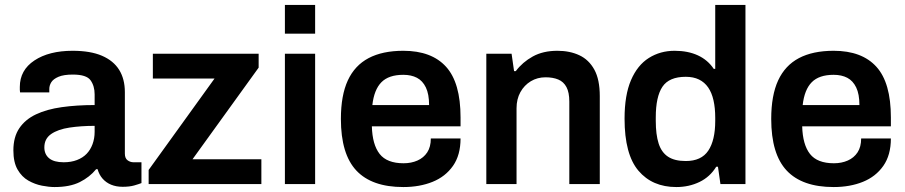

<svg xmlns="http://www.w3.org/2000/svg" viewBox="-20 -743 3655 775"><path d="M200 12Q178 12 149.5 6.5Q121 1 94.5 -14Q68 -29 51 -58.5Q34 -88 34 -136Q34 -190 58 -225.5Q82 -261 125.5 -281.5Q169 -302 229.5 -310.5Q290 -319 362 -319V-362Q362 -396 345.5 -419Q329 -442 274 -442Q237 -442 216 -433Q195 -424 187 -411Q179 -398 179 -384V-370H61Q60 -375 60 -380Q60 -385 60 -392Q60 -460 119 -499Q178 -538 273 -538Q345 -538 391.5 -518Q438 -498 461 -461Q484 -424 484 -371V-123Q484 -104 495 -96Q506 -88 519 -88H551V-4Q541 0 522 5.5Q503 11 475 11Q449 11 428.5 2.5Q408 -6 394 -22Q380 -38 374 -60H368Q342 -28 302 -8Q262 12 200 12ZM237 -88Q267 -88 290.5 -97Q314 -106 329.5 -122Q345 -138 353.5 -161Q362 -184 362 -211V-235Q307 -235 260.5 -228Q214 -221 186.5 -202Q159 -183 159 -148Q159 -120 178.5 -104Q198 -88 237 -88Z M580 0V-57L846 -426H597V-526H1024V-470L757 -100H1035V0Z M1130 -607V-723H1252V-607ZM1130 0V-526H1252V0Z M1608 12Q1481 12 1418.5 -54.5Q1356 -121 1356 -263Q1356 -358 1384 -418.5Q1412 -479 1468 -508.5Q1524 -538 1608 -538Q1722 -538 1780.5 -473.5Q1839 -409 1839 -269V-233H1481Q1483 -159 1512.5 -121.5Q1542 -84 1609 -84Q1640 -84 1665 -95Q1690 -106 1704.5 -128Q1719 -150 1719 -184H1839Q1839 -117 1808.5 -73.5Q1778 -30 1726 -9Q1674 12 1608 12ZM1483 -319H1712Q1712 -363 1699 -390Q1686 -417 1663 -429Q1640 -441 1608 -441Q1549 -441 1519.5 -411Q1490 -381 1483 -319Z M1943 0V-526H2045L2055 -456H2062Q2089 -492 2130.5 -515Q2172 -538 2230 -538Q2280 -538 2318.5 -520Q2357 -502 2379 -462Q2401 -422 2401 -355V0H2278V-333Q2278 -370 2266.5 -391.5Q2255 -413 2233.5 -422Q2212 -431 2182 -431Q2149 -431 2122.5 -415Q2096 -399 2080.5 -371Q2065 -343 2065 -306V0Z M2710 12Q2613 12 2557 -54Q2501 -120 2501 -264Q2501 -359 2527 -419.5Q2553 -480 2599 -509Q2645 -538 2703 -538Q2757 -538 2797 -519.5Q2837 -501 2861 -465H2867V-723H2989V0H2888L2878 -70H2871Q2846 -29 2803.5 -8.5Q2761 12 2710 12ZM2748 -93Q2811 -93 2839 -135Q2867 -177 2867 -255V-268Q2867 -307 2860 -338Q2853 -369 2838.5 -390Q2824 -411 2801.5 -422Q2779 -433 2748 -433Q2681 -433 2654 -393Q2627 -353 2627 -269V-255Q2627 -200 2638.5 -164Q2650 -128 2676.5 -110.5Q2703 -93 2748 -93Z M3345 12Q3218 12 3155.5 -54.5Q3093 -121 3093 -263Q3093 -358 3121 -418.5Q3149 -479 3205 -508.5Q3261 -538 3345 -538Q3459 -538 3517.5 -473.5Q3576 -409 3576 -269V-233H3218Q3220 -159 3249.5 -121.5Q3279 -84 3346 -84Q3377 -84 3402 -95Q3427 -106 3441.5 -128Q3456 -150 3456 -184H3576Q3576 -117 3545.5 -73.5Q3515 -30 3463 -9Q3411 12 3345 12ZM3220 -319H3449Q3449 -363 3436 -390Q3423 -417 3400 -429Q3377 -441 3345 -441Q3286 -441 3256.5 -411Q3227 -381 3220 -319Z"/></svg>

Font: Archivo Variable SemiBold
Style: Regular
Weight: 600
Designer: Hector Gatti
Foundry: Omnibus-Type
Version: Version 2.001